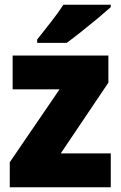

<svg xmlns="http://www.w3.org/2000/svg" viewBox="-20 -837 507 806"><path d="M445 -51H21V-156L230 -462H33V-604H435V-490L235 -193H445ZM445 -807Q425 -789 391.5 -761Q358 -733 322 -704.5Q286 -676 260 -657H136V-671Q161 -703 193 -743.5Q225 -784 246 -817H445Z"/></svg>

Font: Noto Sans Tamil UI SemiCondensed Black
Style: Regular
Weight: 900
Width: 4
Designer: Jelle Bosma - Monotype Design Team
Foundry: Monotype Imaging Inc.
Version: Version 2.004; ttfautohint (v1.8.4.7-5d5b)